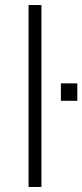

<svg xmlns="http://www.w3.org/2000/svg" viewBox="-20 -740 326 760"><path d="M144 -720V0H93V-720ZM286 -341H221V-410H286Z"/></svg>

Font: Chivo Thin
Style: Regular
Weight: 100
Designer: Hector Gatti
Foundry: Omnibus-Type
Version: Version 1.007